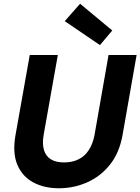

<svg xmlns="http://www.w3.org/2000/svg" viewBox="-20 -994 750 1026"><path d="M295 12Q216 12 157.5 -19.5Q99 -51 72.5 -114Q46 -177 63 -273L139 -700H289L213 -272Q205 -225 215 -192Q225 -159 252 -142.5Q279 -126 322 -126Q366 -126 399.5 -142.5Q433 -159 454.5 -192Q476 -225 485 -272L560 -700H710L635 -273Q618 -177 567.5 -114Q517 -51 445.5 -19.5Q374 12 295 12ZM514 -753 326 -881 408 -974 580 -831Z"/></svg>

Font: DM Sans 9pt Black
Style: Italic
Weight: 900
Italic angle: -10°
Version: Version 4.004;gftools[0.9.30]